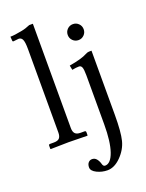

<svg xmlns="http://www.w3.org/2000/svg" viewBox="-169 -779 822 1083"><g transform="rotate(-20 242.5 -237.5)"><path d="M94.7 -71.8V-572.8Q94.7 -614.3 87.6 -629.9Q80.6 -645.5 64.9 -645.5L32.7 -642.1Q27.3 -642.1 27.3 -647L25.4 -672.4Q50.8 -672.4 94.7 -681.2Q121.1 -686 147.5 -697.8H169.4V-71.8Q169.4 -49.3 179.2 -38.6Q189 -27.8 212.4 -27.8H235.8Q244.1 -27.8 244.1 -19.5V-1L242.2 1Q169.4 -1 130.4 -1L22.5 1L20.5 -1V-19.5Q20.5 -27.8 28.3 -27.8H51.8Q75.7 -27.8 85.2 -38.6Q94.7 -49.3 94.7 -71.8ZM346.4 -536.9Q332.5 -550.8 332.5 -570.8Q332.5 -590.8 346.4 -604.7Q360.4 -618.7 380.4 -618.7Q400.4 -618.7 414.3 -604.7Q428.2 -590.8 428.2 -570.8Q428.2 -550.8 414.3 -536.9Q400.4 -522.9 380.4 -522.9Q360.4 -522.9 346.4 -536.9ZM279.3 193.8Q313 193.8 333.3 135.7Q353.5 77.6 353.5 -26.4V-320.8Q353.5 -357.4 348.1 -369.9Q342.8 -382.3 331.1 -382.3Q313.5 -382.3 289.6 -377.4L284.2 -404.8Q359.4 -417.5 392.1 -435.5Q403.8 -441.9 413.1 -441.9H428.2V-56.6Q428.2 45.9 415.8 95.2Q403.3 144.5 363.3 184.6Q324.7 223.1 283.2 223.1Q250 223.1 220 208.3Q189.9 193.4 189.9 172.4Q189.9 154.3 199 144Q208 133.8 221.7 133.8Q237.8 133.8 248.3 146.7Q258.8 159.7 263.7 177.7Q267.6 193.8 279.3 193.8Z"/></g></svg>

Font: Libertinage
Style: b
Weight: 400
Designer: OSP
Foundry: OSP
Version: Version 1.0; 2008; OFL relea